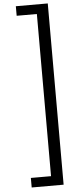

<svg xmlns="http://www.w3.org/2000/svg" viewBox="-72 -861 426 1222"><g transform="rotate(-5 141.5 -250.0)"><path d="M79 268V329H283V-829H79V-768H208V268Z"/></g></svg>

Font: Oakes
Style: Regular
Weight: 400
Designer: Samuel Oakes
Foundry: Samuel Oakes
Version: Version 1.003;PS 001.003;hotconv 1.0.88;makeotf.lib2.5.64775